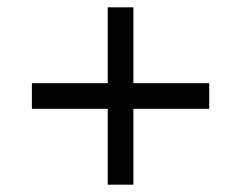

<svg xmlns="http://www.w3.org/2000/svg" viewBox="-20 -584 658 524"><path d="M344 -357H551V-287H344V-80H274V-287H67V-357H274V-564H344Z"/></svg>

Font: Fragment Mono SC
Style: Regular
Weight: 400
Monospace: yes
Designer: Wei Huang based on Nimbus Sans by URW Studio, based on Helvetica by Max Miedinger.
Foundry: Wei Huang
Version: Version 1.012; ttfautohint (v1.8.4.7-5d5b)